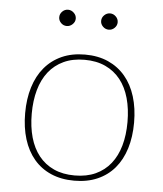

<svg xmlns="http://www.w3.org/2000/svg" viewBox="-50 -719 654 769"><g transform="rotate(5 277.0 -334.0)"><path d="M276.5 -501Q329 -501 369.8 -482.8Q410.5 -464.5 438.5 -431.2Q466.5 -398 481 -351Q495.5 -304 495.5 -246.5Q495.5 -189 481 -142.2Q466.5 -95.5 438.5 -62.5Q410.5 -29.5 369.8 -11.8Q329 6 276.5 6Q224 6 183.2 -11.8Q142.5 -29.5 114.5 -62.5Q86.5 -95.5 72 -142.2Q57.5 -189 57.5 -246.5Q57.5 -304 72 -351Q86.5 -398 114.5 -431.2Q142.5 -464.5 183.2 -482.8Q224 -501 276.5 -501ZM276.5 -15Q324.5 -15 360.5 -31.5Q396.5 -48 420.8 -78.5Q445 -109 457 -151.5Q469 -194 469 -246.5Q469 -299 457 -342Q445 -385 420.8 -415.8Q396.5 -446.5 360.5 -463.2Q324.5 -480 276.5 -480Q228.5 -480 192.5 -463.2Q156.5 -446.5 132.2 -415.8Q108 -385 96 -342Q84 -299 84 -246.5Q84 -194 96 -151.5Q108 -109 132.2 -78.5Q156.5 -48 192.5 -31.5Q228.5 -15 276.5 -15ZM226.5 -641Q226.5 -628 216.2 -618.2Q206 -608.5 193 -608.5Q179.5 -608.5 169.8 -618.2Q160 -628 160 -641Q160 -654.5 169.8 -664.2Q179.5 -674 193 -674Q206 -674 216.2 -664.2Q226.5 -654.5 226.5 -641ZM395 -641Q395 -628 385 -618.2Q375 -608.5 362 -608.5Q348.5 -608.5 338.5 -618.2Q328.5 -628 328.5 -641Q328.5 -654.5 338.5 -664.2Q348.5 -674 362 -674Q375 -674 385 -664.2Q395 -654.5 395 -641Z"/></g></svg>

Font: Lato 2
Style: Regular
Weight: 200
Designer: Lukasz Dziedzic with Adam Twardoch and Botio Nikoltchev
Foundry: tyPoland Lukasz Dziedzic
Version: Version 2.015; 2015-08-06; http://www.latofonts.com/